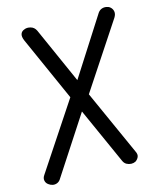

<svg xmlns="http://www.w3.org/2000/svg" viewBox="-123 -855 776 938"><g transform="rotate(-15 264.5 -386.0)"><path d="M6 -10Q-5 -18 -7.5 -31Q-10 -44 -1 -57L244 -427H252L462 -755Q470 -766 481 -770Q492 -774 504 -772Q516 -770 523 -764Q534 -755 536.5 -741Q539 -727 529 -711L290 -349H283L66 -16Q59 -6 48 -2Q37 2 26 -0.5Q15 -3 6 -10ZM446 -5Q436 0 424 -0.5Q412 -1 401 -7Q390 -13 384 -27L236 -357L75 -718Q66 -739 70.5 -752Q75 -765 90 -770Q103 -776 121.5 -771Q140 -766 149 -747L295 -419L460 -52Q468 -36 462.5 -24Q457 -12 446 -5Z"/></g></svg>

Font: Edu NSW ACT Foundation Medium
Style: Regular
Weight: 500
Version: Version 1.003